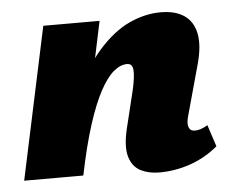

<svg xmlns="http://www.w3.org/2000/svg" viewBox="-40 -482 652 537"><g transform="rotate(-5 286.0 -213.0)"><path d="M387 10Q357 10 334.5 -1.5Q312 -13 303.5 -41Q295 -69 306 -117L333 -228Q341 -264 339.5 -282Q338 -300 323 -300Q304 -300 285 -284Q266 -268 247 -233Q228 -198 209.5 -140.5Q191 -83 174 0H115Q140 -130 175.5 -214.5Q211 -299 253.5 -347Q296 -395 340.5 -415.5Q385 -436 429 -436Q470 -436 495 -419Q520 -402 527 -368Q534 -334 520 -283L480 -138Q475 -120 479 -109Q483 -98 496 -98Q503 -98 511.5 -100.5Q520 -103 532 -110L552 -49Q516 -19 473.5 -4.5Q431 10 387 10ZM8 0 99 -427H257L167 0Z"/></g></svg>

Font: Ysabeau Infant Black
Style: Italic
Weight: 900
Italic angle: -12°
Designer: Christian Thalmann (Catharsis Fonts)
Version: Version 2.001;gftools[0.9.30]; featfreeze: ss01,ss02,lnum